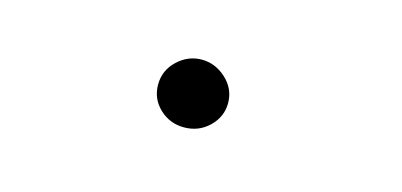

<svg xmlns="http://www.w3.org/2000/svg" viewBox="-29 -493 683 326"><g transform="rotate(15 312.5 -330.5)"><path d="M298 -271Q273 -271 255 -288Q237 -305 237 -330Q237 -355 255.5 -372.5Q274 -390 298 -390Q322 -390 341 -372.5Q360 -355 360 -330Q360 -306 342 -288.5Q324 -271 298 -271Z"/></g></svg>

Font: Inconsolata Expanded
Style: Regular
Weight: 400
Width: 7
Monospace: yes
Designer: Raph Levien, Cyreal, Brenton Simpson
Foundry: Raph Levien, Cyreal, Google
Version: Version 3.100; ttfautohint (v1.8.4.7-5d5b)